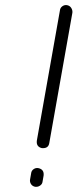

<svg xmlns="http://www.w3.org/2000/svg" viewBox="-20 -718 299 740"><path d="M259 -669 170 -167Q167 -147 146 -147H142Q119 -152 122 -176L211 -678Q212 -688 220.5 -694Q229 -700 239 -698Q249 -696 254.5 -687.5Q260 -679 259 -669ZM128 -70Q151 -65 148 -41L144 -18Q143 -9 135.5 -3.5Q128 2 120 2H116Q105 0 99.5 -8.5Q94 -17 96 -27L100 -50Q101 -60 109.5 -66Q118 -72 128 -70Z"/></svg>

Font: Quicksand
Style: Italic
Weight: 400
Italic angle: -12°
Designer: Andrew Paglinawan
Foundry: Andrew Paglinawan
Version: 1.002